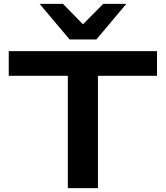

<svg xmlns="http://www.w3.org/2000/svg" viewBox="-20 -968 853 988"><path d="M329 0V-578H25V-705H788V-578H484V0ZM338 -765 184 -948H304L407 -843L511 -948H630L476 -765Z"/></svg>

Font: Nunito Sans 7pt Expanded
Style: Bold
Weight: 700
Width: 7
Designer: Vernon Adams
Foundry: Vernon Adams
Version: Version 3.101;gftools[0.9.27]